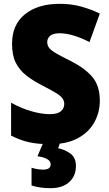

<svg xmlns="http://www.w3.org/2000/svg" viewBox="-20 -744 572 1004"><path d="M502 -217Q502 -156 473 -104Q444 -52 386.5 -21Q329 10 242 10Q179 10 133 0Q87 -10 38 -35V-207Q90 -178 143.5 -162.5Q197 -147 241 -147Q280 -147 298 -162Q316 -177 316 -200Q316 -217 306 -230.5Q296 -244 271 -259Q246 -274 203 -296Q154 -321 118 -349Q82 -377 62.5 -416Q43 -455 43 -515Q43 -615 110.5 -669.5Q178 -724 293 -724Q353 -724 405 -709.5Q457 -695 502 -673L448 -524Q405 -546 365.5 -558Q326 -570 291 -570Q258 -570 242.5 -557Q227 -544 227 -524Q227 -506 237.5 -493Q248 -480 274.5 -464.5Q301 -449 350 -425Q423 -388 462.5 -342Q502 -296 502 -217ZM377 124Q377 177 341.5 208.5Q306 240 245 240Q214 240 188.5 236Q163 232 145 226V133Q161 138 176 140.5Q191 143 206 143Q245 143 245 115Q245 83 176 73L207 0H295L284 31Q319 38 348 59Q377 80 377 124Z"/></svg>

Font: Noto Sans Malayalam SemiCondensed Black
Style: Regular
Weight: 900
Width: 4
Designer: Jelle Bosma - Monotype Design Team
Foundry: Monotype Imaging Inc.
Version: Version 2.104; ttfautohint (v1.8.4.7-5d5b)